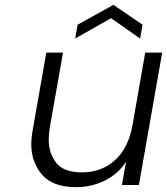

<svg xmlns="http://www.w3.org/2000/svg" viewBox="-20 -763 689 792"><path d="M438 -688 290 -604 300 -661 448 -743 568 -661 558 -604ZM649 -546 553 0H483L500 -96Q467 -45 412 -18Q357 9 295 9Q197 9 153 -43Q109 -95 109 -167Q109 -195 115 -227L171 -546H240L185 -235Q181 -209 181 -186Q181 -132 211.5 -92Q242 -52 319 -52Q398 -52 454 -102Q510 -152 527 -249L579 -546Z"/></svg>

Font: Fz Poppins Light
Style: Italic
Weight: 300
Italic angle: -10°
Designer: Ninad Kale (Devanagari), Jonny Pinhorn (Latin)
Foundry: Indian Type Foundry
Version: Vit hóa bi Vntype.Com & FontZin.Com